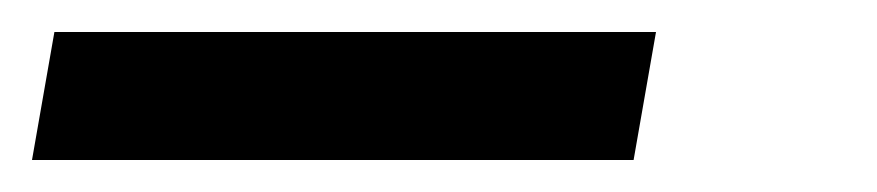

<svg xmlns="http://www.w3.org/2000/svg" viewBox="-28 -20 548 120"><path d="M-8 80 6 0H382L368 80Z"/></svg>

Font: Iosevka Medium
Style: Italic
Weight: 500
Italic angle: -9°
Monospace: yes
Designer: Belleve Invis
Foundry: Belleve Invis
Version: Version 32.5.0; ttfautohint (v1.8.4)